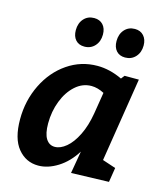

<svg xmlns="http://www.w3.org/2000/svg" viewBox="-116 -862 823 961"><g transform="rotate(15 295.5 -381.0)"><path d="M548 -534 479 -99 548 -76 536 -1 341 5 361 -111Q324 -52 273 -20Q222 12 172 12Q108 12 66.5 -38.5Q25 -89 25 -189Q25 -286 65.5 -368.5Q106 -451 176 -499Q246 -547 331 -547Q395 -547 460 -516L474 -534ZM376 -313 394 -424Q360 -442 328 -442Q282 -442 245 -409Q208 -376 187 -321.5Q166 -267 166 -205Q166 -152 182.5 -126Q199 -100 228 -100Q257 -100 287 -125Q317 -150 341 -198.5Q365 -247 376 -313ZM179 -692Q179 -728 199.5 -751Q220 -774 253 -774Q282 -774 299 -755.5Q316 -737 316 -705Q316 -669 295 -646Q274 -623 241 -623Q212 -623 195.5 -641.5Q179 -660 179 -692ZM390 -692Q390 -728 410.5 -751Q431 -774 464 -774Q493 -774 510 -755Q527 -736 527 -705Q527 -669 506 -646Q485 -623 452 -623Q423 -623 406.5 -641.5Q390 -660 390 -692Z"/></g></svg>

Font: Bitter Pro
Style: Bold Italic
Weight: 700
Italic angle: -9°
Designer: Sol Matas, and Bitter project Authors
Foundry: Sol Matas
Version: Version 1.010